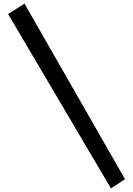

<svg xmlns="http://www.w3.org/2000/svg" viewBox="-20 -775 739 1066"><path d="M25 0ZM596 271 674 220 116 -755 25 -697Z"/></svg>

Font: Sumana
Style: Bold
Weight: 700
Designer: Cyreal, Alexei Vanyashin (Devanagari), Olga Karpushina (Latin)
Foundry: Cyreal
Version: Version 1.015;PS 001.015;hotconv 1.0.70;makeotf.lib2.5.58329